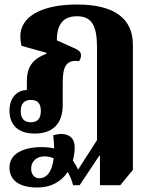

<svg xmlns="http://www.w3.org/2000/svg" viewBox="-20 -581 672 851"><path d="M304 240H333L420 109H423V240H513L569 172V-382C569 -500 486 -561 321 -561C162 -561 70 -506 70 -420C70 -410 71 -398 75 -378L186 -347V-343C123 -319 99 -283 99 -219V-182C62 -182 22 -154 22 -91C22 -24 64 11 134 11C215 11 258 -34 258 -116V-217C258 -282 272 -318 330 -310C335 -316 339 -325 339 -335C339 -352 329 -359 306 -369L232 -402C232 -474 261 -509 321 -509C385 -509 410 -470 410 -371V40L326 171C320 157 312 144 303 131C308 112 311 91 311 71C311 17 264 3 216 19C218 40 220 59 220 77C204 73 186 71 165 71C86 71 22 99 22 161C22 219 66 250 145 250C210 250 254 221 280 181C291 200 299 220 304 240ZM117 -39C86 -39 72 -57 72 -88C72 -120 86 -138 117 -138C148 -138 161 -121 161 -89C161 -57 147 -39 117 -39ZM118 166C118 136 141 112 177 112C192 112 205 115 218 121C211 179 188 209 154 209C134 209 118 194 118 166Z"/></svg>

Font: Noto Serif Thai SemiCondensed Extra
Style: Regular
Weight: 800
Width: 4
Designer: Monotype Design Team
Foundry: Monotype Imaging Inc.
Version: Version 1.901